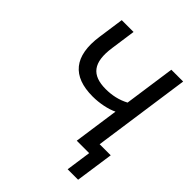

<svg xmlns="http://www.w3.org/2000/svg" viewBox="-237 -867 1179 1179"><g transform="rotate(45 352.5 -278.0)"><path d="M638.7 163.6 674.3 -84H578.1L668.5 -718.8H565.9L518.6 -386.2C470.7 -360.4 418.5 -349.6 365.2 -349.6C243.2 -349.6 193.8 -411.1 214.8 -556.2L237.8 -718.8H135.3L111.3 -550.3C83.5 -356 163.6 -260.7 340.3 -260.7C400.4 -260.7 463.9 -273.9 505.4 -294.4L463.4 0H571.3L547.9 163.6Z"/></g></svg>

Font: Winston
Style: Italic
Weight: 400
Italic angle: -8.13011°
Designer: Vernon Adams, Kim Jin-seong, David Berlow, Cristiano Sobral
Foundry: The Winston Project Authors
Version: Version 3.004